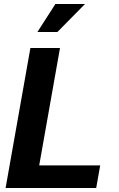

<svg xmlns="http://www.w3.org/2000/svg" viewBox="-20 -940 593 960"><path d="M8 0H461L481 -113H176L280 -700H132ZM167 -780H267L405 -920H257Z"/></svg>

Font: Uncut Sans
Style: Bold Italic
Weight: 700
Italic angle: -10°
Designer: Kasper Nordkvist
Foundry: Uncut Type
Version: Version 1.111;FEAKit 1.0